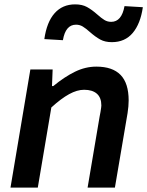

<svg xmlns="http://www.w3.org/2000/svg" viewBox="-20 -859 674 879"><path d="M119 -541H221L218 -465H224Q275 -507 323 -530.5Q371 -554 421 -554Q495 -554 532 -516Q569 -478 569 -399Q569 -373 564 -341L506 0H381L436 -325L440 -346Q444 -370 444 -376Q444 -412 423.5 -430Q403 -448 365 -448Q333 -448 296.5 -428Q260 -408 215 -367L153 0H28ZM392 -712Q373 -729 359 -737.5Q345 -746 328 -746Q280 -746 268 -675L183 -680Q194 -758 230 -798.5Q266 -839 324 -839Q356 -839 378 -827Q400 -815 425 -793Q444 -776 458 -767.5Q472 -759 489 -759Q537 -759 550 -831L634 -826Q623 -750 587.5 -708Q552 -666 492 -666Q461 -666 439 -678Q417 -690 392 -712Z"/></svg>

Font: Nebula Sans Semibold
Style: Regular
Weight: 600
Italic angle: -9°
Designer: Paul D. Hunt for Adobe (as Source Sans)
Foundry: Nebula Entertainment & Broadcasting LLC
Version: Version 1.010